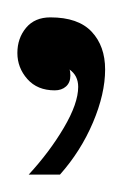

<svg xmlns="http://www.w3.org/2000/svg" viewBox="-58 -99 141 221"><path d="M-25 102Q-1 76 15.5 48Q32 20 32 1Q32 -12 22 -19Q23 -17 23 -12Q23 -4 18 0.5Q13 5 5 5Q-15 5 -26.5 -8Q-38 -21 -38 -38Q-38 -55 -28 -67Q-18 -79 0 -79Q32 -79 47.5 -62.5Q63 -46 63 -19Q63 9 49 42Q35 75 11 102Z"/></svg>

Font: Vibes
Style: Regular
Weight: 400
Designer: AbdElmomen Kadhim
Version: Version 1.100